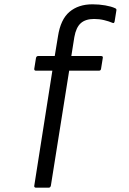

<svg xmlns="http://www.w3.org/2000/svg" viewBox="-20 -686 600 891"><path d="M147 185Q143 185 140.5 182.5Q138 180 139 176L223 -358H147Q138 -358 139 -367L147 -417Q149 -426 157 -426H234L249 -517Q261 -596 302.5 -631Q344 -666 409 -666Q440 -666 468.5 -661Q497 -656 514 -648Q522 -645 520 -637L512 -587Q510 -576 502 -580Q486 -587 463.5 -592.5Q441 -598 417 -598Q377 -598 355 -578.5Q333 -559 325 -514L311 -426H449Q459 -426 457 -417L449 -367Q448 -358 439 -358H301L216 176Q215 180 212.5 182.5Q210 185 206 185Z"/></svg>

Font: Sofia Sans Semi Condensed
Style: Italic
Weight: 400
Italic angle: -9°
Designer: Botio Nikoltchev, Ani Petrova
Foundry: lettersoup
Version: Version 4.101